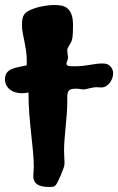

<svg xmlns="http://www.w3.org/2000/svg" viewBox="-32 -726 469 762"><path d="M396 -470.2Q417 -458 417 -434.1Q417 -425.3 413.6 -415.8Q410.2 -406.2 404.1 -397.9Q397.9 -389.6 389.2 -384.3Q380.4 -378.9 370.1 -378.9Q365.2 -378.9 360.4 -379.4Q355.5 -379.9 351.1 -379.9Q343.8 -379.9 336.4 -378.4Q329.1 -377 322.5 -375.5Q315.9 -374 310.5 -372.6Q305.2 -371.1 301.8 -371.1Q294.4 -371.1 285.9 -372.6Q277.3 -374 269 -374Q255.4 -374 248.3 -371.1Q241.2 -368.2 238.3 -361.8Q235.4 -355.5 235.1 -345.5Q234.9 -335.4 234.9 -321.8Q234.9 -298.8 232.9 -273.4Q231 -248 228.5 -222.4Q226.1 -196.8 224.1 -172.1Q222.2 -147.5 222.2 -127Q222.2 -114.3 223.1 -103Q224.1 -91.8 224.1 -81.1Q224.1 -78.1 223.6 -74.5Q223.1 -70.8 223.1 -67.9Q222.2 -64.5 218 -52.7Q213.9 -41 208 -27.3Q202.1 -13.7 196 -2.2Q189.9 9.3 186 12.2Q182.1 14.6 176.5 15.4Q170.9 16.1 164.1 16.1Q130.9 16.1 115.5 5.6Q100.1 -4.9 100.1 -26.9Q100.1 -36.1 101.1 -45.9Q102.1 -55.7 102.1 -64Q102.1 -91.3 98.9 -125Q95.7 -158.7 91.6 -196.5Q87.4 -234.4 84.2 -275.4Q81.1 -316.4 81.1 -358.9Q66.9 -356 55.2 -356Q41 -356 28.8 -359.6Q16.6 -363.3 7.6 -370.4Q-1.5 -377.4 -6.8 -387.7Q-12.2 -397.9 -12.2 -411.1Q-12.2 -427.7 -4.9 -437.3Q2.4 -446.8 14.4 -451.9Q26.4 -457 42 -460Q57.6 -462.9 74.2 -466.8V-484.9Q74.2 -506.8 71.3 -525.9Q68.4 -544.9 64.7 -562.3Q61 -579.6 58.1 -595.5Q55.2 -611.3 55.2 -627Q55.2 -642.1 57.4 -652.3Q59.6 -662.6 64.9 -669.7Q70.3 -676.8 79.3 -681.9Q88.4 -687 102.1 -691.9Q107.9 -694.3 117.2 -696.8Q126.5 -699.2 137.5 -701.4Q148.4 -703.6 160.4 -704.8Q172.4 -706.1 184.1 -706.1Q197.8 -706.1 210.9 -703.9Q224.1 -701.7 234.6 -693.6Q245.1 -685.5 251.5 -669.4Q257.8 -653.3 257.8 -625Q257.8 -609.9 257.1 -594.2Q256.3 -578.6 253.9 -568.8Q252.4 -562.5 249 -556.6Q245.6 -550.8 242.4 -545.4Q239.3 -540 236.8 -534.9Q234.4 -529.8 234.9 -524.9Q234.9 -519.5 236.3 -511.5Q237.8 -503.4 237.8 -498Q237.8 -490.2 234.9 -484.4Q231.9 -478.5 231.9 -473.1Q231.9 -466.3 239.5 -464.6Q247.1 -462.9 261.2 -462.9Q281.2 -462.9 296.4 -464.6Q311.5 -466.3 324.5 -468.5Q337.4 -470.7 349.1 -472.4Q360.8 -474.1 374 -474.1Q379.9 -474.1 385.7 -473.4Q391.6 -472.7 396 -470.2Z"/></svg>

Font: Freckle Face
Style: Regular
Weight: 400
Designer: Astigmatic (AOETI)
Foundry: Astigmatic (AOETI)
Version: Version 1.000